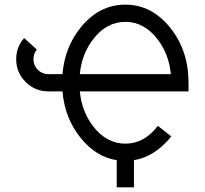

<svg xmlns="http://www.w3.org/2000/svg" viewBox="-20 -674 870 816"><path d="M706.1 -358.9Q698.2 -442.9 650.9 -505.4Q593.8 -581.1 512.7 -581.1Q431.6 -581.1 374.5 -505.4Q327.1 -442.9 319.3 -358.9ZM549.3 122.1H476.1V6.8Q388.2 -6.8 322.8 -87.9Q254.9 -171.9 245.6 -285.6H185.5Q128.9 -285.6 88.9 -325.7Q48.8 -365.7 48.8 -422.4Q48.8 -474.1 82.5 -512.2L136.7 -463.4Q122.1 -445.8 122.1 -422.4Q122.1 -396 140.6 -377.4Q159.2 -358.9 185.5 -358.9H245.6Q254.9 -473.1 322.8 -557.1Q401.4 -654.3 512.7 -654.3Q624 -654.3 702.6 -557.1Q781.2 -460 781.2 -322.3V-285.6H319.3Q327.1 -201.7 374.5 -139.2Q431.6 -63.5 512.7 -63.5Q593.8 -63.5 650.9 -139.2L708 -94.2Q638.2 -7.8 549.3 6.8Z"/></svg>

Font: Catrinity
Style: Regular
Weight: 400
Designer: Alexander Lange
Foundry: High-Logic / Made with FontCreator
Version: Version 2.090;May 20, 2024;FontCreator 15.0.0.2974 64-bit